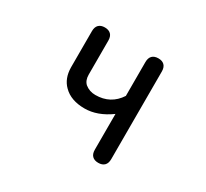

<svg xmlns="http://www.w3.org/2000/svg" viewBox="-152 -958 1303 1217"><g transform="rotate(30 500.0 -349.5)"><path d="M626 -291Q532.2 -222.7 438.5 -222.7Q337.9 -222.7 283.2 -278.3Q235.4 -325.2 234.4 -405.3V-670.9Q234.4 -701.2 250 -716.8Q265.6 -732.4 294.4 -732.4Q323.2 -732.4 338.9 -716.8Q354.5 -701.2 354.5 -670.9V-421.9Q354.5 -379.9 378.9 -357.4Q411.1 -331.1 455.1 -331.1Q566.4 -331.1 626 -422.9V-670.9Q626 -701.2 641.6 -716.8Q657.2 -732.4 686.5 -732.4Q714.8 -732.4 730.5 -716.8Q746.1 -701.2 746.1 -670.9V-29.3Q746.1 1 730.5 16.6Q714.8 32.2 686 32.2Q657.2 32.2 641.6 16.6Q626 1 626 -29.3Z"/></g></svg>

Font: FakePearl
Style: SemiBold
Weight: 400
Version: Version 1.2